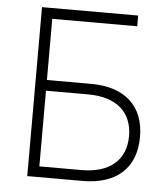

<svg xmlns="http://www.w3.org/2000/svg" viewBox="-51 -739 688 785"><g transform="rotate(5 293.0 -346.5)"><path d="M89.8 0H317.4C456.1 0 535.2 -72.3 535.2 -199.2C535.2 -326.2 456.1 -398.4 317.4 -398.4H135.7V-649.4H484.4V-693.4H89.8ZM135.7 -43.9V-354.5H308.6C423.8 -354.5 490.2 -298.3 490.2 -199.2C490.2 -100.1 423.8 -43.9 308.6 -43.9Z"/></g></svg>

Font: Cascadia Code PL ExtraLight
Style: Regular
Weight: 200
Monospace: yes
Designer: Aaron Bell
Foundry: Saja Typeworks
Version: Version 2404.023